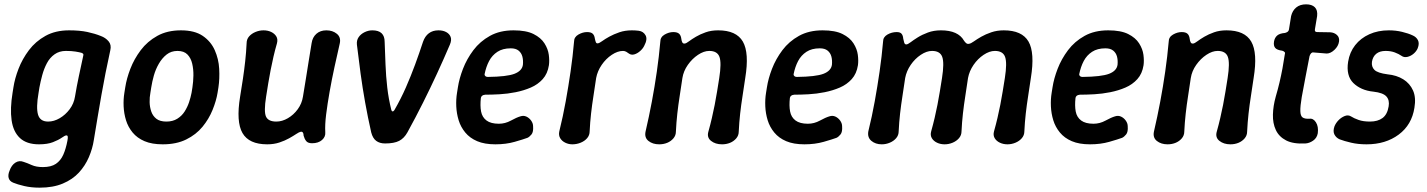

<svg xmlns="http://www.w3.org/2000/svg" viewBox="-20 -653 6583 886"><path d="M163 213Q124 213 92 205.5Q60 198 41 190Q24 183 20 168.5Q16 154 24 135Q33 109 51 97.5Q69 86 89 94Q105 99 126 108.5Q147 118 178 118Q216 118 238 103Q260 88 272 61Q284 34 291 -3Q294 -18 292.5 -23.5Q291 -29 285 -28Q280 -28 265 -17.5Q250 -7 224.5 3Q199 13 160 13Q103 13 72 -16Q41 -45 33.5 -98.5Q26 -152 38 -225L42 -250Q48 -290 65.5 -335.5Q83 -381 113.5 -421.5Q144 -462 190 -487.5Q236 -513 299 -513Q348 -513 383 -505.5Q418 -498 445 -487Q467 -479 481 -462.5Q495 -446 489 -421Q477 -367 467 -316Q457 -265 448 -214.5Q439 -164 430.5 -112.5Q422 -61 413 -7Q407 33 390 72.5Q373 112 344 143.5Q315 175 270 194Q225 213 163 213ZM202 -92Q229 -92 255.5 -107.5Q282 -123 301.5 -149Q321 -175 326 -207Q334 -255 344 -302Q354 -349 364 -395Q366 -401 364 -404Q362 -407 357 -409Q347 -412 328.5 -415Q310 -418 284 -418Q254 -418 232 -402.5Q210 -387 196.5 -361.5Q183 -336 175 -306.5Q167 -277 162 -250L158 -225Q146 -156 155.5 -124Q165 -92 202 -92Z M984 -225Q978 -188 961 -146Q944 -104 914.5 -68Q885 -32 839.5 -9.5Q794 13 731 13Q681 13 647 -1.5Q613 -16 592 -41.5Q571 -67 561.5 -98Q552 -129 550.5 -162Q549 -195 554 -225L558 -250Q564 -290 581.5 -335.5Q599 -381 629.5 -421.5Q660 -462 706 -487.5Q752 -513 815 -513Q878 -513 915.5 -487.5Q953 -462 971 -421.5Q989 -381 991.5 -335.5Q994 -290 988 -250ZM868 -250Q872 -276 872.5 -304.5Q873 -333 867 -359Q861 -385 845 -401.5Q829 -418 799 -418Q770 -418 749 -401.5Q728 -385 713 -359Q698 -333 690 -304.5Q682 -276 678 -250L674 -225Q670 -204 670.5 -181.5Q671 -159 678 -138.5Q685 -118 701.5 -105Q718 -92 748 -92Q777 -92 798 -105Q819 -118 832 -138.5Q845 -159 852.5 -181.5Q860 -204 864 -225Z M1481 -43Q1483 -22 1466 -7Q1449 8 1420 8Q1401 8 1393 -2Q1385 -12 1381 -27Q1381 -37 1377.5 -41.5Q1374 -46 1368 -45Q1361 -44 1347.5 -35Q1334 -26 1314.5 -15Q1295 -4 1269.5 4.5Q1244 13 1213 13Q1129 13 1099 -39Q1069 -91 1088 -207Q1095 -249 1101 -289.5Q1107 -330 1111.5 -370.5Q1116 -411 1118 -453Q1118 -472 1129.5 -485Q1141 -498 1159 -505.5Q1177 -513 1196 -513Q1216 -513 1231.5 -505.5Q1247 -498 1255 -485Q1263 -472 1258 -453Q1249 -422 1242 -391.5Q1235 -361 1229 -330.5Q1223 -300 1218 -269.5Q1213 -239 1208 -207Q1197 -138 1207.5 -115Q1218 -92 1255 -92Q1282 -92 1308.5 -107.5Q1335 -123 1354 -149Q1373 -175 1378 -207Q1385 -249 1391.5 -289.5Q1398 -330 1404.5 -371Q1411 -412 1418 -454Q1422 -481 1440 -497Q1458 -513 1486 -513Q1515 -513 1534.5 -497Q1554 -481 1548 -453Q1536 -401 1523.5 -343.5Q1511 -286 1501 -229.5Q1491 -173 1485 -125Q1479 -77 1481 -43Z M1757 9Q1732 9 1716 -3Q1700 -15 1693 -42Q1677 -113 1665 -180Q1653 -247 1644 -313Q1635 -379 1627 -447Q1625 -467 1635 -481.5Q1645 -496 1662.5 -504.5Q1680 -513 1698 -513Q1727 -513 1741 -499.5Q1755 -486 1755 -460Q1757 -408 1759 -355Q1761 -302 1767 -249.5Q1773 -197 1786 -145Q1788 -139 1792 -139Q1796 -139 1800 -145Q1830 -197 1853 -249.5Q1876 -302 1895.5 -355Q1915 -408 1932 -460Q1941 -486 1959 -499.5Q1977 -513 2003 -513H2004Q2024 -513 2039 -505Q2054 -497 2059.5 -482.5Q2065 -468 2056 -447Q2027 -379 1996.5 -313Q1966 -247 1932.5 -180Q1899 -113 1860 -42Q1845 -15 1822 -3Q1799 9 1757 9Z M2266 13Q2216 13 2182 -1.5Q2148 -16 2127 -41.5Q2106 -67 2096.5 -98Q2087 -129 2085.5 -162Q2084 -195 2089 -225L2093 -250Q2099 -290 2116.5 -335.5Q2134 -381 2164.5 -421.5Q2195 -462 2241 -487.5Q2287 -513 2350 -513Q2408 -513 2442 -496Q2476 -479 2492.5 -453Q2509 -427 2512.5 -400Q2516 -373 2513 -352Q2507 -313 2484.5 -288Q2462 -263 2429.5 -249Q2397 -235 2359.5 -227.5Q2322 -220 2285.5 -218Q2249 -216 2219 -216Q2209 -215 2204.5 -211Q2200 -207 2199 -201Q2195 -165 2200 -138.5Q2205 -112 2225 -97Q2245 -82 2282 -82Q2311 -82 2337.5 -96.5Q2364 -111 2381 -116Q2396 -121 2409 -115Q2422 -109 2431 -96.5Q2440 -84 2440 -70Q2442 -44 2432.5 -32.5Q2423 -21 2414 -17Q2395 -10 2355 1.5Q2315 13 2266 13ZM2231 -298Q2319 -299 2354 -312.5Q2389 -326 2393 -354Q2395 -375 2390.5 -392Q2386 -409 2373 -419.5Q2360 -430 2337 -430Q2300 -430 2275.5 -414Q2251 -398 2237 -371.5Q2223 -345 2216 -310Q2216 -305 2220 -301.5Q2224 -298 2231 -298Z M2621 13Q2604 13 2588.5 5.5Q2573 -2 2565 -15.5Q2557 -29 2561 -47Q2578 -116 2590.5 -185Q2603 -254 2613 -323Q2623 -392 2629 -461Q2629 -482 2649 -493.5Q2669 -505 2689 -505Q2707 -505 2715 -497.5Q2723 -490 2725 -475Q2727 -465 2729.5 -458.5Q2732 -452 2739 -453Q2746 -454 2759 -463.5Q2772 -473 2792 -484Q2812 -495 2838 -504Q2864 -513 2896 -513Q2904 -513 2912.5 -512.5Q2921 -512 2928 -511Q2949 -508 2959 -490Q2969 -472 2953 -442Q2947 -429 2934 -417.5Q2921 -406 2907 -402Q2893 -398 2882 -406Q2877 -410 2870 -414Q2863 -418 2855 -418Q2830 -418 2803 -400Q2776 -382 2756.5 -353.5Q2737 -325 2731 -293Q2725 -251 2718.5 -210Q2712 -169 2707.5 -129Q2703 -89 2701 -47Q2701 -29 2689.5 -15.5Q2678 -2 2659.5 5.5Q2641 13 2621 13Z M3027 -460Q3027 -482 3047 -493.5Q3067 -505 3087 -505Q3105 -505 3113.5 -497.5Q3122 -490 3124 -474Q3125 -464 3128.5 -457.5Q3132 -451 3140 -452Q3147 -453 3159.5 -462.5Q3172 -472 3191.5 -483.5Q3211 -495 3236.5 -504Q3262 -513 3294 -513Q3378 -513 3408 -461Q3438 -409 3419 -293Q3413 -251 3406.5 -210Q3400 -169 3395.5 -128.5Q3391 -88 3389 -46Q3389 -28 3377.5 -14.5Q3366 -1 3349 6Q3332 13 3312 13Q3281 13 3261 -3Q3241 -19 3249 -46Q3258 -78 3265 -108.5Q3272 -139 3278 -169Q3284 -199 3289 -230.5Q3294 -262 3299 -293Q3310 -363 3300 -390.5Q3290 -418 3253 -418Q3228 -418 3201 -400Q3174 -382 3154 -353.5Q3134 -325 3129 -293Q3123 -251 3116.5 -210Q3110 -169 3105.5 -128.5Q3101 -88 3099 -46Q3099 -28 3087.5 -14.5Q3076 -1 3059 6Q3042 13 3022 13Q2992 13 2972.5 -2.5Q2953 -18 2959 -46Q2975 -115 2988 -184Q3001 -253 3011 -322.5Q3021 -392 3027 -460Z M3692 13Q3642 13 3608 -1.5Q3574 -16 3553 -41.5Q3532 -67 3522.5 -98Q3513 -129 3511.5 -162Q3510 -195 3515 -225L3519 -250Q3525 -290 3542.5 -335.5Q3560 -381 3590.5 -421.5Q3621 -462 3667 -487.5Q3713 -513 3776 -513Q3834 -513 3868 -496Q3902 -479 3918.5 -453Q3935 -427 3938.5 -400Q3942 -373 3939 -352Q3933 -313 3910.5 -288Q3888 -263 3855.5 -249Q3823 -235 3785.5 -227.5Q3748 -220 3711.5 -218Q3675 -216 3645 -216Q3635 -215 3630.5 -211Q3626 -207 3625 -201Q3621 -165 3626 -138.5Q3631 -112 3651 -97Q3671 -82 3708 -82Q3737 -82 3763.5 -96.5Q3790 -111 3807 -116Q3822 -121 3835 -115Q3848 -109 3857 -96.5Q3866 -84 3866 -70Q3868 -44 3858.5 -32.5Q3849 -21 3840 -17Q3821 -10 3781 1.5Q3741 13 3692 13ZM3657 -298Q3745 -299 3780 -312.5Q3815 -326 3819 -354Q3821 -375 3816.5 -392Q3812 -409 3799 -419.5Q3786 -430 3763 -430Q3726 -430 3701.5 -414Q3677 -398 3663 -371.5Q3649 -345 3642 -310Q3642 -305 3646 -301.5Q3650 -298 3657 -298Z M4049 13Q4020 13 4001 -3Q3982 -19 3987 -47Q4004 -116 4016.5 -185Q4029 -254 4039 -323Q4049 -392 4055 -461Q4055 -482 4075 -493.5Q4095 -505 4118 -505Q4134 -505 4140.5 -497Q4147 -489 4148 -475Q4150 -465 4152.5 -456.5Q4155 -448 4162 -448Q4169 -448 4182 -458Q4195 -468 4215 -480.5Q4235 -493 4262 -503Q4289 -513 4322 -513Q4362 -513 4388.5 -501Q4415 -489 4428 -466Q4433 -458 4439 -453.5Q4445 -449 4452 -451Q4460 -452 4474 -462Q4488 -472 4508 -483.5Q4528 -495 4554.5 -504Q4581 -513 4612 -513Q4696 -513 4726 -461.5Q4756 -410 4737 -293Q4731 -251 4724.5 -210Q4718 -169 4713.5 -129Q4709 -89 4707 -47Q4707 -29 4695.5 -15.5Q4684 -2 4666 5.5Q4648 13 4629 13Q4610 13 4594 5.5Q4578 -2 4570 -15.5Q4562 -29 4567 -47Q4576 -79 4583 -109Q4590 -139 4596 -169.5Q4602 -200 4607 -231Q4612 -262 4617 -293Q4628 -363 4618 -390.5Q4608 -418 4571 -418Q4546 -418 4519 -400Q4492 -382 4472.5 -353.5Q4453 -325 4447 -293Q4441 -251 4434.5 -210Q4428 -169 4423.5 -129Q4419 -89 4417 -47Q4417 -29 4405.5 -15.5Q4394 -2 4376 5.5Q4358 13 4339 13Q4320 13 4304 5.5Q4288 -2 4280 -15.5Q4272 -29 4277 -47Q4286 -79 4293 -109Q4300 -139 4306 -169.5Q4312 -200 4317 -231Q4322 -262 4327 -293Q4338 -363 4328 -390.5Q4318 -418 4281 -418Q4256 -418 4229 -400Q4202 -382 4182.5 -353.5Q4163 -325 4157 -293Q4151 -251 4144.5 -210Q4138 -169 4133.5 -129Q4129 -89 4127 -47Q4127 -29 4115.5 -15.5Q4104 -2 4086 5.5Q4068 13 4049 13Z M5010 13Q4960 13 4926 -1.5Q4892 -16 4871 -41.5Q4850 -67 4840.5 -98Q4831 -129 4829.5 -162Q4828 -195 4833 -225L4837 -250Q4843 -290 4860.5 -335.5Q4878 -381 4908.5 -421.5Q4939 -462 4985 -487.5Q5031 -513 5094 -513Q5152 -513 5186 -496Q5220 -479 5236.5 -453Q5253 -427 5256.5 -400Q5260 -373 5257 -352Q5251 -313 5228.5 -288Q5206 -263 5173.5 -249Q5141 -235 5103.5 -227.5Q5066 -220 5029.5 -218Q4993 -216 4963 -216Q4953 -215 4948.5 -211Q4944 -207 4943 -201Q4939 -165 4944 -138.5Q4949 -112 4969 -97Q4989 -82 5026 -82Q5055 -82 5081.5 -96.5Q5108 -111 5125 -116Q5140 -121 5153 -115Q5166 -109 5175 -96.5Q5184 -84 5184 -70Q5186 -44 5176.5 -32.5Q5167 -21 5158 -17Q5139 -10 5099 1.5Q5059 13 5010 13ZM4975 -298Q5063 -299 5098 -312.5Q5133 -326 5137 -354Q5139 -375 5134.5 -392Q5130 -409 5117 -419.5Q5104 -430 5081 -430Q5044 -430 5019.5 -414Q4995 -398 4981 -371.5Q4967 -345 4960 -310Q4960 -305 4964 -301.5Q4968 -298 4975 -298Z M5373 -460Q5373 -482 5393 -493.5Q5413 -505 5433 -505Q5451 -505 5459.5 -497.5Q5468 -490 5470 -474Q5471 -464 5474.5 -457.5Q5478 -451 5486 -452Q5493 -453 5505.5 -462.5Q5518 -472 5537.5 -483.5Q5557 -495 5582.5 -504Q5608 -513 5640 -513Q5724 -513 5754 -461Q5784 -409 5765 -293Q5759 -251 5752.5 -210Q5746 -169 5741.5 -128.5Q5737 -88 5735 -46Q5735 -28 5723.5 -14.5Q5712 -1 5695 6Q5678 13 5658 13Q5627 13 5607 -3Q5587 -19 5595 -46Q5604 -78 5611 -108.5Q5618 -139 5624 -169Q5630 -199 5635 -230.5Q5640 -262 5645 -293Q5656 -363 5646 -390.5Q5636 -418 5599 -418Q5574 -418 5547 -400Q5520 -382 5500 -353.5Q5480 -325 5475 -293Q5469 -251 5462.5 -210Q5456 -169 5451.5 -128.5Q5447 -88 5445 -46Q5445 -28 5433.5 -14.5Q5422 -1 5405 6Q5388 13 5368 13Q5338 13 5318.5 -2.5Q5299 -18 5305 -46Q5321 -115 5334 -184Q5347 -253 5357 -322.5Q5367 -392 5373 -460Z M6004 9Q5948 12 5915 -5Q5882 -22 5867.5 -53Q5853 -84 5854 -124Q5855 -164 5867 -207Q5877 -241 5884.5 -273Q5892 -305 5898 -337Q5904 -369 5909 -403Q5911 -409 5909 -411.5Q5907 -414 5904 -416Q5901 -418 5897 -419Q5873 -422 5864.5 -432Q5856 -442 5859 -461Q5862 -479 5873.5 -489Q5885 -499 5910 -501Q5917 -503 5922 -506.5Q5927 -510 5928 -517Q5930 -532 5933 -548Q5936 -564 5938 -579Q5944 -604 5961.5 -618.5Q5979 -633 6007 -633Q6034 -633 6047.5 -619.5Q6061 -606 6058 -579Q6056 -564 6053 -549Q6050 -534 6048 -519Q6045 -505 6058 -505Q6073 -505 6088.5 -504.5Q6104 -504 6118 -504Q6137 -503 6149.5 -491.5Q6162 -480 6159 -461Q6156 -440 6138 -423Q6120 -406 6102 -406Q6087 -407 6071.5 -408.5Q6056 -410 6041 -411Q6035 -412 6030.5 -407.5Q6026 -403 6023 -394Q6014 -347 6005 -301Q5996 -255 5987 -205Q5980 -163 5980.5 -140.5Q5981 -118 5991 -111Q6001 -104 6022 -105Q6040 -108 6052.5 -88.5Q6065 -69 6061 -38Q6057 -16 6039.5 -4Q6022 8 6004 9Z M6286 13Q6247 13 6215 5.5Q6183 -2 6162 -10Q6146 -17 6138 -32Q6130 -47 6138 -70Q6144 -85 6156.5 -98Q6169 -111 6185 -117.5Q6201 -124 6214 -116Q6228 -107 6249.5 -99.5Q6271 -92 6302 -92Q6338 -92 6360 -108.5Q6382 -125 6388 -162Q6393 -191 6377.5 -208Q6362 -225 6318 -230Q6288 -233 6264.5 -243.5Q6241 -254 6224.5 -270.5Q6208 -287 6202 -311.5Q6196 -336 6201 -368Q6208 -412 6233.5 -444.5Q6259 -477 6299 -495Q6339 -513 6389 -513Q6421 -513 6450 -506Q6479 -499 6498 -490Q6515 -483 6523 -468Q6531 -453 6522 -430Q6516 -416 6503 -405Q6490 -394 6474.5 -390.5Q6459 -387 6448 -395Q6435 -404 6416.5 -411Q6398 -418 6374 -418Q6347 -418 6331 -405Q6315 -392 6311 -368Q6308 -345 6322.5 -330.5Q6337 -316 6383 -310Q6425 -306 6455.5 -287Q6486 -268 6500.5 -235.5Q6515 -203 6507 -156Q6495 -77 6434.5 -32Q6374 13 6286 13Z"/></svg>

Font: Winky Sans Medium
Style: Italic
Weight: 500
Italic angle: -8.97852°
Designer: Simon Atzbach
Foundry: typofactur
Version: Version 1.205